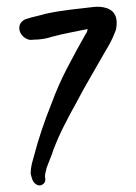

<svg xmlns="http://www.w3.org/2000/svg" viewBox="-20 -559 408 576"><path d="M243 -472Q215 -466 189 -461Q163 -456 137 -449Q110 -440 81 -440Q76 -439 70 -439.5Q64 -440 59 -443Q49 -448 43 -457.5Q37 -467 38 -478Q39 -488 46 -494.5Q53 -501 62 -503Q74 -507 87.5 -510Q101 -513 114 -517Q150 -525 187 -529.5Q224 -534 260 -538Q270 -539 279.5 -538.5Q289 -538 299 -535Q330 -525 330 -491Q330 -484 329 -476Q328 -468 324 -460Q313 -432 297 -407Q275 -368 252.5 -329.5Q230 -291 209 -251Q190 -217 172 -181.5Q154 -146 140 -109Q136 -96 130.5 -83Q125 -70 120 -56Q118 -47 116 -39Q114 -31 116 -22Q117 -10 105 -4Q96 0 87 -7Q80 -12 77 -20.5Q74 -29 72 -38Q72 -53 75.5 -67.5Q79 -82 83 -95Q93 -133 106 -171.5Q119 -210 134 -247Q154 -302 181 -354Q208 -406 237 -457Q239 -459 240 -461.5Q241 -464 242 -467Q242 -467 242 -468.5Q242 -470 243 -472Z"/></svg>

Font: Delicious Handrawn
Style: Regular
Weight: 400
Designer: Agung Rohmat
Foundry: Agung Rohmat
Version: Version 1.002; ttfautohint (v1.8.4.7-5d5b);gftools[0.9.27]